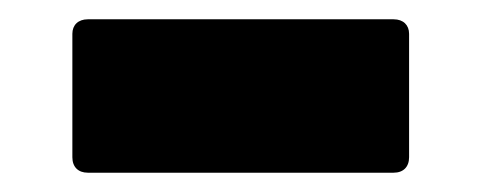

<svg xmlns="http://www.w3.org/2000/svg" viewBox="-20 -425 499 199"><path d="M388 -246C398 -246 404 -252 404 -262V-390C404 -399 398 -405 388 -405H71C61 -405 55 -399 55 -390V-262C55 -252 61 -246 71 -246Z"/></svg>

Font: LINE Seed Sans TH ExtraBold
Style: Regular
Weight: 800
Designer: Dalton Maag Ltd | Thai characters by Cadson Demak Co.,Ltd.
Foundry: Dalton Maag Ltd
Version: Version 1.003